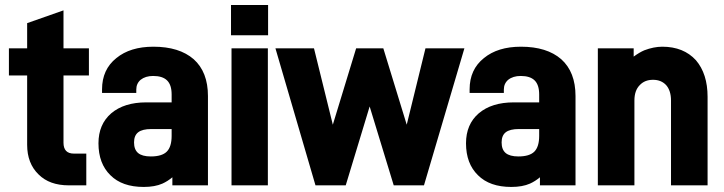

<svg xmlns="http://www.w3.org/2000/svg" viewBox="-20 -720 2850 756"><path d="M230 -158.2Q230 -115.2 271 -115.2H319.8V9.8H251Q174.8 9.8 131.8 -33.2Q86.9 -76.7 86.9 -149.9V-422.9H15.1V-529.8H86.9V-628.9L230 -679.2V-529.8H330.1V-422.9H230Z M742.7 -486.8Q798.8 -436.5 798.8 -341.8V9.8H658.7V-22Q640.1 -6.3 619.6 2.9Q589.8 16.1 545.9 16.1Q460.9 16.1 415 -29.8Q367.7 -75.7 367.7 -155.8Q367.7 -230.5 418 -273.9Q468.8 -316.9 555.7 -316.9H655.8V-348.1Q655.8 -385.7 637.9 -403.3Q620.1 -420.9 583 -420.9Q552.7 -420.9 533.7 -405.8Q516.6 -391.1 516.6 -367.2V-354H381.8V-368.2Q381.8 -446.3 438 -491.2Q492.7 -536.1 584 -536.1Q686 -536.1 742.7 -486.8ZM655.8 -185.1V-211.9H575.7Q540.5 -211.9 524.2 -199.2Q507.8 -186.5 507.8 -159.2Q507.8 -130.9 523.9 -117.4Q540 -104 573.7 -104Q617.7 -104 636.7 -123Q655.8 -142.1 655.8 -185.1Z M1035.6 -700.2V-581.1H889.6V-700.2ZM1034.7 -529.8V9.8H891.6V-529.8Z M1655.3 -529.8H1808.6L1649.4 9.8H1530.3L1435.5 -300.8L1341.3 9.8H1222.2L1064.5 -529.8H1216.3L1290.5 -229L1382.3 -529.8H1489.3L1581.5 -229Z M2189.9 -486.8Q2246.1 -436.5 2246.1 -341.8V9.8H2106V-22Q2087.4 -6.3 2066.9 2.9Q2037.1 16.1 1993.2 16.1Q1908.2 16.1 1862.3 -29.8Q1814.9 -75.7 1814.9 -155.8Q1814.9 -230.5 1865.2 -273.9Q1916 -316.9 2002.9 -316.9H2103V-348.1Q2103 -385.7 2085.2 -403.3Q2067.4 -420.9 2030.3 -420.9Q2000 -420.9 1981 -405.8Q1963.9 -391.1 1963.9 -367.2V-354H1829.1V-368.2Q1829.1 -446.3 1885.3 -491.2Q1939.9 -536.1 2031.2 -536.1Q2133.3 -536.1 2189.9 -486.8ZM2103 -185.1V-211.9H2022.9Q1987.8 -211.9 1971.4 -199.2Q1955.1 -186.5 1955.1 -159.2Q1955.1 -130.9 1971.2 -117.4Q1987.3 -104 2021 -104Q2064.9 -104 2084 -123Q2103 -142.1 2103 -185.1Z M2475.1 -529.8V-497.1Q2497.6 -513.7 2517.1 -522Q2554.2 -536.1 2587.9 -536.1Q2671.4 -536.1 2720.2 -482.9Q2766.1 -429.2 2766.1 -338.9V9.8H2622.1V-324.2Q2622.1 -362.8 2603 -384.8Q2583.5 -405.8 2551.3 -405.8Q2518.6 -405.8 2499 -384.8Q2478 -363.8 2478 -324.2V9.8H2334V-529.8Z"/></svg>

Font: D-DIN-PRO Heavy
Style: Bold
Weight: 900
Designer: Charles Nix
Foundry: CyberFei
Version: Version 1.000;hotconv 1.0.109;makeotfexe 2.5.65596